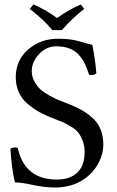

<svg xmlns="http://www.w3.org/2000/svg" viewBox="-20 -832 525 862"><path d="M214.8 -696.8Q178.7 -741.7 113.8 -792L129.9 -812Q189.9 -786.1 235.8 -751Q293 -791 342.8 -812L357.9 -792Q308.1 -753.9 257.8 -696.8ZM394.5 -630.9Q408.2 -561.5 412.6 -502Q400.4 -492.7 379.9 -496.1Q371.1 -524.4 361.6 -544.4Q352.1 -564.5 335.4 -584.2Q318.8 -604 292.7 -614Q266.6 -624 231.9 -624Q188.5 -624 155.5 -589.4Q122.6 -554.7 122.6 -512.2Q122.6 -488.3 134.3 -466.8Q146 -445.3 160.6 -431.6Q175.3 -418 200.7 -403.8Q226.1 -389.6 241.2 -383.5Q256.3 -377.4 281.7 -367.7Q316.4 -354.5 342.3 -340.3Q368.2 -326.2 393.1 -304.7Q418 -283.2 430.9 -252.7Q443.8 -222.2 443.8 -184.1Q443.8 -136.7 418.5 -93.3Q393.1 -49.8 350.1 -22.9Q297.4 9.8 226.6 9.8Q179.2 9.8 127.2 -1.7Q75.2 -13.2 46.9 -13.2Q31.7 -76.2 26.9 -165Q42.5 -173.3 59.6 -168Q90.8 -25.9 234.9 -25.9Q294.9 -25.9 327.4 -57.4Q359.9 -88.9 359.9 -148.9Q359.9 -177.2 351.1 -200.2Q342.3 -223.1 331.1 -237.1Q319.8 -251 298.3 -263.9Q276.9 -276.9 263.7 -282.7Q250.5 -288.6 225.6 -297.9Q188 -312 160.4 -326.9Q132.8 -341.8 106 -364Q79.1 -386.2 64.9 -416.7Q50.8 -447.3 50.8 -484.9Q50.8 -562 106.7 -610.1Q162.6 -658.2 241.2 -658.2Q298.3 -658.2 339.6 -645.5Q380.9 -632.8 394.5 -630.9Z"/></svg>

Font: Linux Libertine
Style: Regular
Weight: 400
Designer: Philipp H. Poll
Foundry: Philipp H. Poll
Version: Version 5.3.0 ; ttfautohint (v0.9)